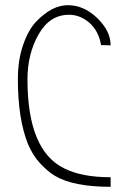

<svg xmlns="http://www.w3.org/2000/svg" viewBox="-20 -720 471 741"><path d="M407 -545 370 -546Q361 -600 325.5 -631.5Q290 -663 246 -663Q172 -663 129 -587.5Q86 -512 86 -414Q86 -139 228 -70Q296 -36 407 -36V1Q262 1 191 -42Q163 -59 134.5 -90Q106 -121 88 -164Q49 -261 49 -415Q49 -488 69 -546Q89 -604 119 -636Q180 -700 242 -700Q304 -700 355.5 -650Q407 -600 407 -545Z"/></svg>

Font: Bubbler One
Style: Regular
Weight: 400
Designer: Brenda Gallo (gbrenda1987@gmail.com)
Foundry: Brenda Gallo
Version: Version 1.003